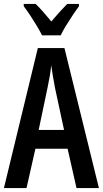

<svg xmlns="http://www.w3.org/2000/svg" viewBox="-20 -959 524 979"><path d="M370.1 0 324.7 -200.7H160.6L115.2 0H0L172.9 -713.9H308.6L484.4 0ZM306.6 -296.4 260.3 -511.7Q254.4 -543 249.5 -572Q244.6 -601.1 241.2 -626.5Q236.3 -576.2 222.7 -513.2L177.2 -296.4ZM194.3 -778.8Q184.1 -799.8 168.2 -826.4Q152.3 -853 134.5 -879.9Q116.7 -906.7 101.1 -927.2V-939H161.6Q179.2 -922.4 200 -898.7Q220.7 -875 241.7 -849.6Q265.6 -877.9 283.2 -897.2Q300.8 -916.5 322.8 -939H382.8V-927.2Q368.2 -907.7 350.6 -881.3Q333 -855 316.4 -827.9Q299.8 -800.8 289.6 -778.8Z"/></svg>

Font: Open Sans Condensed SemiBold
Style: Regular
Weight: 600
Width: 3
Designer: Monotype Design Team
Foundry: Monotype Imaging Inc.
Version: Version 3.000; ttfautohint (v1.8.4)